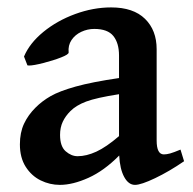

<svg xmlns="http://www.w3.org/2000/svg" viewBox="-20 -489 526 523"><path d="M304.7 -65.4Q263.7 -23.9 220.9 -4.6Q178.2 14.6 143.1 14.6Q115.7 14.6 90.8 2.4Q65.9 -9.8 50 -34.7Q34.2 -59.6 34.2 -95.7Q34.2 -127.9 45.4 -151.9Q56.6 -175.8 76.7 -195.8Q94.7 -213.9 118.2 -227.3Q141.6 -240.7 186 -253.2Q230.5 -265.6 304.2 -276.4V-337.9Q304.2 -371.6 288.8 -390.9Q273.4 -410.2 236.8 -410.2Q218.3 -410.2 201.4 -402.3Q184.6 -394.5 174.8 -379.9Q165 -365.2 167 -346.2Q167.5 -340.8 146.2 -332.5Q125 -324.2 98.1 -317.4Q71.3 -310.5 59.1 -310.5Q55.7 -310.5 54.7 -311L45.4 -335Q60.5 -371.1 97.9 -401.9Q135.3 -432.6 184.6 -450.7Q233.9 -468.8 282.7 -468.8Q343.3 -468.8 375 -437.7Q406.7 -406.7 406.7 -355V-106.4Q406.7 -68.4 426.3 -68.4Q433.6 -68.4 443.4 -71Q453.1 -73.7 471.7 -81.5L481.4 -49.8Q440.9 -22 402.6 -3.7Q364.3 14.6 347.7 14.6Q330.1 14.6 318.4 -6.8Q306.6 -28.3 304.7 -65.4ZM304.2 -232.4Q242.2 -222.7 214.8 -212.4Q187.5 -202.1 171.9 -186.5Q158.2 -172.9 150.9 -157.2Q143.6 -141.6 143.6 -121.6Q143.6 -90.3 158.9 -76.9Q174.3 -63.5 191.4 -63.5Q215.3 -63.5 242.4 -75.9Q269.5 -88.4 304.2 -118.2Z"/></svg>

Font: David Libre Medium
Style: Regular
Weight: 500
Version: Version 1.000